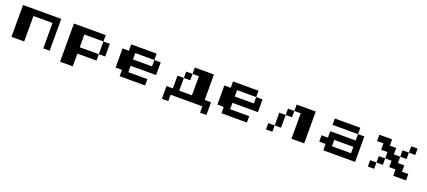

<svg xmlns="http://www.w3.org/2000/svg" viewBox="31 -1010 3938 1772"><g transform="rotate(20 2000.0 -124.5)"><path d="M62.5 -312.5H437.5V0H375V-250H187.5V0H62.5Z M562.5 -312.5H875V-250H687.5V-125H875V-62.5H687.5V62.5H562.5ZM875 -250H937.5V-125H875Z M1125 -312.5H1375V-250H1187.5V-187.5H1375V-250H1437.5V-125H1187.5V-62.5H1375V0H1125V-62.5H1062.5V-250H1125Z M1750 -312.5H1937.5V-62.5H2000V62.5H1937.5V0H1625V62.5H1562.5V-62.5H1625V-187.5H1687.5V-62.5H1812.5V-250H1750ZM1687.5 -250H1750V-187.5H1687.5Z M2125 -312.5H2375V-250H2187.5V-187.5H2375V-250H2437.5V-125H2187.5V-62.5H2375V0H2125V-62.5H2062.5V-250H2125Z M2750 -312.5H2937.5V0H2812.5V-250H2750ZM2687.5 -250H2750V-187.5H2687.5ZM2625 -187.5H2687.5V-62.5H2625ZM2562.5 -62.5H2625V0H2562.5Z M3125 -312.5H3375V-250H3125ZM3375 -250H3437.5V0H3125V-62.5H3062.5V-125H3125V-187.5H3375ZM3375 -125H3187.5V-62.5H3375Z M3562.5 -312.5H3687.5V-250H3750V-187.5H3812.5V-125H3875V-62.5H3937.5V0H3812.5V-62.5H3750V-125H3687.5V-187.5H3625V-250H3562.5ZM3875 -312.5H3937.5V-250H3875ZM3812.5 -250H3875V-187.5H3812.5ZM3625 -125H3687.5V-62.5H3625ZM3562.5 -62.5H3625V0H3562.5Z"/></g></svg>

Font: Half Eighties
Style: Regular
Weight: 400
Monospace: yes
Designer: Jayvee Enaguas (HarvettFox96)
Version: 20191127.01dev02